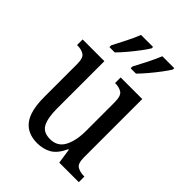

<svg xmlns="http://www.w3.org/2000/svg" viewBox="-222 -874 993 993"><g transform="rotate(45 274.0 -378.0)"><path d="M232 10Q161 10 125 -36.5Q89 -83 89 -186V-427Q89 -471 70 -483Q51 -495 23 -495H19V-536H178V-189Q178 -122 196 -87Q214 -52 264 -52Q318 -52 342 -97Q366 -142 366 -215V-422Q366 -470 347 -482.5Q328 -495 300 -495H297V-536H455V-109Q455 -64 475 -52.5Q495 -41 523 -41H527V0H384L372 -82H368Q343 -28 309 -9Q275 10 232 10ZM300 -619Q320 -656 339 -694Q358 -732 372 -766H459V-756Q449 -739 428 -711Q407 -683 383 -654.5Q359 -626 339 -606H300ZM145 -619Q164 -656 183.5 -694Q203 -732 216 -766H304V-756Q294 -739 273 -711Q252 -683 228 -654.5Q204 -626 184 -606H145Z"/></g></svg>

Font: Noto Serif Armenian Condensed
Style: Regular
Weight: 400
Width: 3
Designer: Monotype Design Team
Foundry: Monotype Imaging Inc.
Version: Version 2.008; ttfautohint (v1.8.4.7-5d5b)